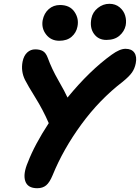

<svg xmlns="http://www.w3.org/2000/svg" viewBox="-20 -1014 732 1004"><path d="M536.1 -805.2Q494.1 -805.2 471.2 -837.4Q448.2 -869.6 458 -918Q464.4 -950.7 491.7 -972.4Q519 -994.1 551.8 -994.1Q583.5 -994.1 605.2 -976.1Q627 -958 634.5 -932.6Q642.1 -907.2 637.2 -880.9Q630.4 -849.6 604.7 -827.4Q579.1 -805.2 536.1 -805.2ZM290 -800.8Q246.6 -800.8 221.2 -833.5Q195.8 -866.2 203.1 -908.2Q210.4 -944.8 234.9 -966.3Q259.3 -987.8 293.9 -987.8Q345.2 -987.8 369.6 -951.9Q394 -916 384.8 -874Q378.9 -843.3 354.7 -822Q330.6 -800.8 290 -800.8ZM174.8 -29.8Q124.5 -29.8 112.1 -67.1Q99.6 -104.5 126 -166Q160.6 -256.3 234.9 -370.1Q205.1 -439 165 -503.4Q125 -567.9 110.8 -596.2Q88.4 -641.6 98.1 -691.9Q104.5 -723.1 122.3 -739.5Q140.1 -755.9 164.1 -755.9Q188.5 -755.9 204.3 -746.8Q220.2 -737.8 230 -710.9Q250.5 -654.3 285.4 -593.5Q320.3 -532.7 333 -503.9Q449.2 -645.5 564 -728Q606.4 -758.8 636.2 -758.8Q668.5 -758.8 682.6 -738.5Q696.8 -718.3 689.9 -683.1Q684.6 -655.8 670.4 -635.3Q656.2 -614.7 622.1 -586.9Q501 -494.1 405.8 -364Q310.5 -233.9 254.9 -97.2Q239.3 -59.6 221.2 -44.7Q203.1 -29.8 174.8 -29.8Z"/></svg>

Font: Shantell Sans Bouncy
Style: Bold Italic
Weight: 700
Italic angle: -11.31°
Designer: Stephen Nixon, Anya Danilova, Shantell Martin
Foundry: Arrow Type
Version: Version 1.006;[9816181b4]